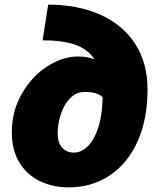

<svg xmlns="http://www.w3.org/2000/svg" viewBox="-20 -796 695 829"><path d="M31 -225Q31 -316 74 -391Q117 -466 183.5 -509Q250 -552 316 -552Q357 -552 388 -540Q359 -584 304.5 -603Q250 -622 164 -622L188 -776Q314 -776 411 -733.5Q508 -691 562.5 -608.5Q617 -526 617 -409Q617 -282 574.5 -186.5Q532 -91 454.5 -39Q377 13 276 13Q208 13 152 -14Q96 -41 63.5 -94.5Q31 -148 31 -225ZM299 -137Q331 -137 359 -164.5Q387 -192 404.5 -246Q422 -300 423 -377Q409 -389 390.5 -394Q372 -399 344 -399Q310 -399 283.5 -372.5Q257 -346 243 -304Q229 -262 229 -219Q229 -180 248.5 -158.5Q268 -137 299 -137Z"/></svg>

Font: Nebula Sans Black
Style: Regular
Weight: 900
Italic angle: -9°
Designer: Paul D. Hunt for Adobe (as Source Sans)
Foundry: Nebula Entertainment & Broadcasting LLC
Version: Version 1.010